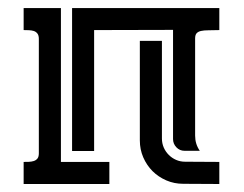

<svg xmlns="http://www.w3.org/2000/svg" viewBox="-20 -460 611 480"><path d="M215.3 -384.8V-82.5H160.2V-439.9H528.3V-384.8Q512.7 -384.3 501.2 -384.3Q489.7 -384.3 482.4 -382.6Q475.1 -380.9 471.4 -376.7Q467.8 -372.6 467.8 -363.8V-121.1Q467.8 -99.6 479.5 -83H441.4Q429.2 -83 420.9 -91.8Q412.6 -100.6 412.6 -112.3V-385.3ZM39.1 -439.9H132.3V-55.2H253.4V0H39.1V-55.2Q44.9 -55.2 51.8 -55.4Q58.6 -55.7 64.2 -57.4Q69.8 -59.1 73.5 -63.5Q77.1 -67.9 77.1 -76.7V-362.8Q77.1 -371.6 73.5 -376.2Q69.8 -380.9 64.2 -382.6Q58.6 -384.3 52 -384.5Q45.4 -384.8 39.1 -384.8ZM528.3 0 438 -0.5Q415.5 -0.5 395.8 -9Q376 -17.6 361.3 -32.2Q346.7 -46.9 338.1 -66.7Q329.6 -86.4 329.6 -108.9V-357.9H384.8V-113.8Q384.8 -101.6 389.4 -91.1Q394 -80.6 401.9 -72.8Q409.7 -64.9 420.2 -60.3Q430.7 -55.7 442.9 -55.7L528.3 -55.2Z"/></svg>

Font: Isar CAT
Style: Regular
Weight: 400
Designer: Digitized by Peter Wiegel
Foundry: CAT-Fonts, Peter Wiegel
Version: Version 1.000; ttfautohint (v1.3)